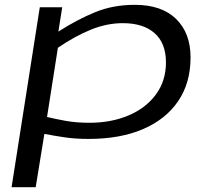

<svg xmlns="http://www.w3.org/2000/svg" viewBox="-20 -566 857 796"><path d="M28 210 145 -536H238L222 -435Q300 -485 374.5 -515.5Q449 -546 539 -546Q650 -546 710 -487.5Q770 -429 770 -328Q770 -222 718.5 -146.5Q667 -71 572.5 -30.5Q478 10 347 10Q292 10 245.5 3Q199 -4 164 -11L128 210ZM351 -57Q441 -57 513 -87.5Q585 -118 626.5 -174.5Q668 -231 668 -307Q668 -387 621 -428.5Q574 -470 489 -470Q424 -470 358 -443.5Q292 -417 220 -368L175 -81Q208 -73 252 -65Q296 -57 351 -57Z"/></svg>

Font: Georama ExtraExtended
Style: Italic
Weight: 400
Width: 8
Italic angle: -9°
Designer: Jean-Baptiste Levee
Foundry: Production Type
Version: Version 1.000